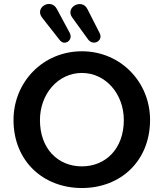

<svg xmlns="http://www.w3.org/2000/svg" viewBox="-20 -936 824 966"><path d="M392 10C587 10 735 -126 735 -333C735 -523 587 -678 392 -678C196 -678 48 -523 48 -332C48 -126 197 10 392 10ZM392 -99C272 -99 181 -187 181 -332C181 -463 272 -569 392 -569C512 -569 603 -463 603 -332C603 -187 511 -99 392 -99ZM344 -847 423 -738C449 -702 500 -731 482 -768L420 -890C393 -946 305 -900 344 -847ZM192 -847 280 -735C304 -702 350 -734 331 -770L266 -891C236 -947 152 -899 192 -847Z"/></svg>

Font: SN Pro SemiBold
Style: Regular
Weight: 600
Designer: Tobias Whetton
Foundry: Supernotes
Version: Version 1.003;Glyphs 3.3 (3324)